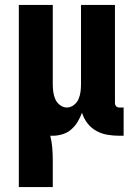

<svg xmlns="http://www.w3.org/2000/svg" viewBox="-20 -540 540 775"><path d="M56 215V-520H193V-200Q193 -185 195 -169.5Q197 -154 203 -140Q209 -126 222 -116Q235 -106 250 -106Q265 -106 278 -116Q291 -126 297 -140Q303 -154 305 -169.5Q307 -185 307 -200V-520H444V-124Q444 -116 449 -111Q454 -106 462 -106H479V8H462Q438 8 414 4Q390 0 369 -11.5Q348 -23 333 -42.5Q318 -62 311 -85Q304 -66 293.5 -48.5Q283 -31 267.5 -17.5Q252 -4 232 2Q212 8 192 8H183Q189 32 191 57Q193 82 193 107V215Z"/></svg>

Font: Iosevka Curly Heavy
Style: Regular
Weight: 900
Monospace: yes
Designer: Belleve Invis
Foundry: Belleve Invis
Version: Version 22.1.2; ttfautohint (v1.8.4)